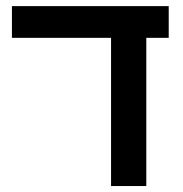

<svg xmlns="http://www.w3.org/2000/svg" viewBox="-20 -624 613 644"><path d="M470.7 -497.1V0H352.5V-497.1H20V-603.5H545.9V-497.1Z"/></svg>

Font: Arimo SemiBold
Style: Regular
Weight: 600
Designer: Steve Matteson
Foundry: Monotype Imaging Inc.
Version: Version 1.33